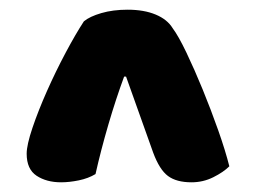

<svg xmlns="http://www.w3.org/2000/svg" viewBox="-20 -706 528 396"><path d="M153 -662Q165 -672 189 -679Q213 -686 243 -686Q277 -686 301 -676Q325 -666 336 -648Q348 -632 364.5 -597.5Q381 -563 398 -521.5Q415 -480 430 -437.5Q445 -395 453 -363Q441 -351 420 -340.5Q399 -330 375 -330Q344 -330 326.5 -343Q309 -356 296 -391L240 -548H236Q219 -502 203.5 -449Q188 -396 177 -347Q162 -338 142.5 -334Q123 -330 106 -330Q76 -330 55.5 -343.5Q35 -357 35 -389Q35 -407 47 -442.5Q59 -478 77 -518.5Q95 -559 115.5 -597.5Q136 -636 153 -662Z"/></svg>

Font: Baloo Bhai
Style: Regular
Weight: 400
Designer: Supriya Tembe, Noopur Datye and Ek Type
Foundry: Ek Type
Version: Version 1.443;PS 1.000;hotconv 16.6.51;makeotf.lib2.5.65220;